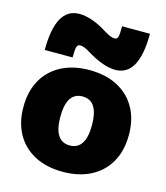

<svg xmlns="http://www.w3.org/2000/svg" viewBox="-118 -885 850 985"><g transform="rotate(15 307.0 -392.5)"><path d="M307 10Q221 10 158 -23Q95 -56 61 -116.5Q27 -177 27 -260Q27 -343 61 -403.5Q95 -464 158 -497Q221 -530 307 -530Q393 -530 456 -497Q519 -464 553 -403.5Q587 -343 587 -260Q587 -177 553 -116.5Q519 -56 456 -23Q393 10 307 10ZM307 -130Q349 -130 370 -162.5Q391 -195 391 -260Q391 -325 370 -357.5Q349 -390 307 -390Q265 -390 244 -357.5Q223 -325 223 -260Q223 -195 244 -162.5Q265 -130 307 -130ZM432 -565Q401 -565 363 -578.5Q325 -592 284 -617Q265 -629 251.5 -634.5Q238 -640 227 -640Q214 -640 209.5 -626.5Q205 -613 205 -570H57Q57 -795 182 -795Q214 -795 251.5 -782Q289 -769 330 -743Q350 -731 363 -725.5Q376 -720 387 -720Q401 -720 405 -733.5Q409 -747 409 -790H557Q557 -565 432 -565Z"/></g></svg>

Font: M PLUS 2 Thin Black
Style: Regular
Weight: 900
Version: Version 1.001